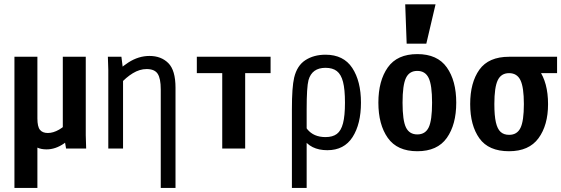

<svg xmlns="http://www.w3.org/2000/svg" viewBox="-20 -708 2675 915"><path d="M48.8 -437.5H158.2V187.5H48.8ZM109.4 -143.6H158.2Q158.2 -104.5 170.4 -89.4Q182.6 -74.2 208 -74.2Q233.4 -74.2 261.7 -90.3Q290 -106.4 315.4 -137.7L358.4 -100.6Q325.2 -51.8 284.7 -23.9Q244.1 3.9 202.1 3.9Q149.4 3.9 129.4 -30.8Q109.4 -65.4 109.4 -143.6ZM279.3 -89.8V-437.5H388.7V-63.5L390.6 0H294.9Z M494.1 -437.5H558.6L566.4 -375V0H496.1V-374ZM678.7 -378.9Q645.5 -378.9 612.8 -358.9Q580.1 -338.9 551.8 -306.6L516.6 -336.9Q543.9 -379.9 592.3 -410.6Q640.6 -441.4 692.4 -441.4Q748 -441.4 782.2 -407.2Q816.4 -373 816.4 -290V187.5H746.1V-282.2Q746.1 -334 731.4 -356.4Q716.8 -378.9 678.7 -378.9Z M1148.4 -359.4V0H1039.1V-359.4H918V-437.5H1269.5V-359.4Z M1381.8 -337.9Q1395.5 -395.5 1435.5 -421.4Q1475.6 -447.3 1531.2 -447.3Q1617.2 -447.3 1658.7 -384.3Q1700.2 -321.3 1700.2 -218.8Q1700.2 -117.2 1660.2 -54.7Q1620.1 7.8 1540 7.8Q1459 7.8 1422.4 -50.8Q1385.7 -109.4 1385.7 -218.8H1414.1Q1414.1 -129.9 1444.3 -92.3Q1474.6 -54.7 1531.2 -54.7Q1565.4 -54.7 1585.4 -69.8Q1605.5 -85 1614.7 -120.6Q1624 -156.2 1624 -218.8Q1624 -282.2 1614.7 -317.9Q1605.5 -353.5 1585.4 -369.1Q1565.4 -384.8 1531.2 -384.8Q1466.8 -384.8 1450.2 -326.2Q1441.4 -293 1441.4 -187.5V187.5H1371.1V-187.5Q1371.1 -293 1381.8 -337.9Z M1783.2 -218.8Q1783.2 -323.2 1828.1 -386.7Q1873 -450.2 1968.8 -450.2Q2064.5 -450.2 2109.4 -386.7Q2154.3 -323.2 2154.3 -218.8Q2154.3 -114.3 2109.4 -50.8Q2064.5 12.7 1968.8 12.7Q1873 12.7 1828.1 -50.8Q1783.2 -114.3 1783.2 -218.8ZM2039.1 -218.7Q2039.1 -302.7 2022.8 -336.4Q2006.6 -370.1 1968.6 -370.1Q1930.7 -370.1 1914.6 -336.4Q1898.4 -302.7 1898.4 -218.7Q1898.4 -133.8 1914.7 -100.6Q1930.9 -67.4 1968.9 -67.4Q2006.8 -67.4 2022.9 -100.6Q2039.1 -133.8 2039.1 -218.7ZM2055.7 -687.5 2011.7 -500H1918L1911.1 -687.5Z M2634.8 -437.5V-359.4H2486.3L2406.2 -437.5ZM2220.7 -211.9Q2220.7 -314.5 2264.6 -376Q2308.6 -437.5 2406.2 -437.5Q2503.9 -437.5 2547.9 -376Q2591.8 -314.5 2591.8 -211.9Q2591.8 -111.3 2546.3 -49.3Q2500.9 12.7 2405.8 12.7Q2308.6 12.7 2264.6 -48.8Q2220.7 -110.4 2220.7 -211.9ZM2476.6 -212.1Q2476.6 -292 2460.3 -325.7Q2444.1 -359.4 2406.1 -359.4Q2368.2 -359.4 2352.1 -325.7Q2335.9 -292 2335.9 -212.1Q2335.9 -156.8 2343.2 -125.1Q2350.4 -93.5 2365.6 -79.5Q2380.8 -65.4 2406.4 -65.4Q2444.3 -65.4 2460.4 -98.4Q2476.6 -131.3 2476.6 -212.1Z"/></svg>

Font: Sudo Var
Style: Regular
Weight: 400
Monospace: yes
Designer: Jens Kutilek
Foundry: Jens Kutilek
Version: Version 0.065;FEAKit 1.0